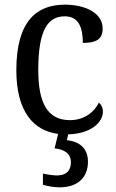

<svg xmlns="http://www.w3.org/2000/svg" viewBox="-20 -566 497 823"><path d="M235 237C311 237 357 197 357 127C357 73 325 41 267 35L272 10C374 7 421 -44 421 -87C421 -105 414 -118 404 -126C383 -84 340 -51 280 -51C184 -51 144 -124 144 -266C144 -445 189 -496 258 -496C319 -496 335 -445 335 -382C393 -382 420 -398 420 -444C420 -512 343 -546 258 -546C140 -546 50 -479 50 -265C50 -88 123 -6 229 8L214 70C254 74 284 91 284 130C284 167 262 186 225 186C209 186 186 183 164 178V226C186 233 216 237 235 237Z"/></svg>

Font: Noto Serif Ethiopic SemiCondensed
Style: Regular
Weight: 400
Width: 4
Designer: Monotype Design Team
Foundry: Monotype Imaging Inc.
Version: Version 2.102